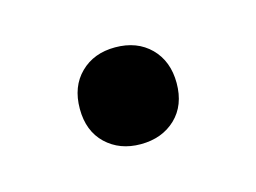

<svg xmlns="http://www.w3.org/2000/svg" viewBox="-35 -149 272 204"><g transform="rotate(-15 101.0 -47.0)"><path d="M101 6Q78 6 63 -8.2Q48 -22.5 48 -47Q48 -71.5 62.8 -86Q77.5 -100.5 101 -100.5Q125 -100.5 139.8 -85.8Q154.5 -71 154.5 -47Q154.5 -22.5 139.5 -8.2Q124.5 6 101 6Z"/></g></svg>

Font: Encode Sans Condensed
Style: Regular
Weight: 400
Width: 3
Designer: Multiple Designers
Foundry: Impallari Type
Version: Version 3.000; ttfautohint (v1.8.3) -l 8 -r 50 -G 200 -x 14 